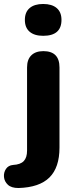

<svg xmlns="http://www.w3.org/2000/svg" viewBox="-76 -757 375 965"><path d="M17 188Q-19 188 -36.5 171.5Q-54 155 -56 132.5Q-58 110 -46 92Q-34 74 -10 72Q27 70 43.5 52.5Q60 35 60 0V-418Q60 -458 81.5 -479Q103 -500 142 -500Q223 -500 223 -418V-15Q223 85 172.5 135Q122 185 17 188ZM141 -577Q97 -577 73 -597.5Q49 -618 49 -657Q49 -696 73 -716.5Q97 -737 141 -737Q185 -737 209 -716.5Q233 -696 233 -657Q233 -577 141 -577Z"/></svg>

Font: Chiron GoRound TC EB
Style: Regular
Weight: 700
Designer: Ryoko NISHIZUKA 西塚涼子 (kana, bopomofo & ideographs); Paul D. Hunt (Latin, Greek & Cyrillic); Sandoll Communications 산돌커뮤니
Foundry: Adobe
Version: Version 1.000;hotconv 1.1.1;makeotfexe 2.6.0